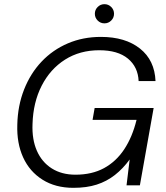

<svg xmlns="http://www.w3.org/2000/svg" viewBox="-20 -889 797 921"><path d="M332 12Q246 12 184 -27Q122 -66 91 -134Q60 -202 63 -291Q65 -382 95.5 -459.5Q126 -537 179.5 -593.5Q233 -650 305.5 -681Q378 -712 464 -712Q581 -712 651.5 -656Q722 -600 726 -500H645Q642 -568 593.5 -608Q545 -648 456 -648Q363 -648 292 -603Q221 -558 180 -478Q139 -398 136 -294Q133 -220 157 -165.5Q181 -111 228.5 -81Q276 -51 342 -51Q421 -51 479 -82.5Q537 -114 576 -173Q615 -232 635 -314H424L434 -371H717L651 0H587L602 -124Q570 -80 531 -49.5Q492 -19 444 -3.5Q396 12 332 12ZM481 -777Q462 -777 448.5 -790.5Q435 -804 435 -823Q435 -842 448.5 -855.5Q462 -869 481 -869Q500 -869 513.5 -855.5Q527 -842 527 -823Q527 -804 513.5 -790.5Q500 -777 481 -777Z"/></svg>

Font: DM Sans 17pt Light
Style: Italic
Weight: 300
Italic angle: -10°
Version: Version 4.004;gftools[0.9.30]